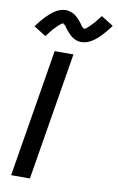

<svg xmlns="http://www.w3.org/2000/svg" viewBox="-105 -1033 669 1088"><g transform="rotate(10 230.0 -488.5)"><path d="M40 0 161 -735H269L148 0ZM94 -810 24 -854Q37 -872 49 -886.5Q61 -901 72.5 -913Q84 -925 95.5 -935Q107 -945 121 -954.5Q135 -964 151.5 -969.5Q168 -975 184 -975Q189 -975 193.5 -974.5Q198 -974 203 -972.5Q208 -971 212.5 -969.5Q217 -968 222 -966Q227 -964 231 -961.5Q235 -959 238.5 -956.5Q242 -954 246 -950.5Q250 -947 253.5 -943.5Q257 -940 260.5 -936.5Q264 -933 266.5 -929.5Q269 -926 271.5 -923.5Q274 -921 277.5 -916Q281 -911 284 -906.5Q287 -902 290 -898.5Q293 -895 297.5 -893Q302 -891 301 -887Q301 -888 305.5 -889.5Q310 -891 313 -893Q316 -895 320 -898.5Q324 -902 326 -904Q328 -906 330.5 -908Q333 -910 334.5 -912Q336 -914 338.5 -916.5Q341 -919 343.5 -921.5Q346 -924 348.5 -926.5Q351 -929 354 -932Q357 -935 359.5 -938.5Q362 -942 365 -945.5Q368 -949 370.5 -952.5Q373 -956 376.5 -960Q380 -964 383 -968.5Q386 -973 390 -977L460 -933Q447 -915 435 -900.5Q423 -886 411.5 -874Q400 -862 389 -852Q378 -842 363.5 -832.5Q349 -823 333 -817.5Q317 -812 301 -812Q296 -812 291 -812.5Q286 -813 281 -814Q276 -815 271.5 -816.5Q267 -818 262 -820.5Q257 -823 253 -825.5Q249 -828 245.5 -830.5Q242 -833 238 -836.5Q234 -840 230.5 -843.5Q227 -847 223.5 -850.5Q220 -854 217.5 -857.5Q215 -861 212.5 -863.5Q210 -866 206.5 -871Q203 -876 200 -880.5Q197 -885 194 -888.5Q191 -892 186.5 -893.5Q182 -895 183 -900Q183 -899 178.5 -897.5Q174 -896 171 -893.5Q168 -891 164 -888Q160 -885 158 -883Q156 -881 153.5 -879Q151 -877 149.5 -875Q148 -873 145.5 -870.5Q143 -868 140.5 -865.5Q138 -863 135.5 -860.5Q133 -858 130 -855Q127 -852 124.5 -848.5Q122 -845 119 -841.5Q116 -838 113.5 -834.5Q111 -831 107.5 -827Q104 -823 101 -818.5Q98 -814 94 -810Z"/></g></svg>

Font: Iosevka Aile Semibold Oblique
Style: Regular
Weight: 600
Italic angle: -9°
Designer: Belleve Invis
Foundry: Belleve Invis
Version: Version 31.1.0; ttfautohint (v1.8.4)